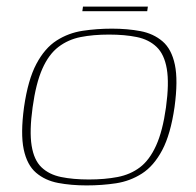

<svg xmlns="http://www.w3.org/2000/svg" viewBox="-20 -556 595 583"><path d="M243 7Q196 7 156.5 -0.5Q117 -8 89.5 -31.5Q62 -55 52 -102.5Q42 -150 53 -231Q65 -314 90.5 -362Q116 -410 152 -433Q188 -456 231 -462.5Q274 -469 320 -469Q367 -469 406.5 -461.5Q446 -454 473.5 -430.5Q501 -407 511 -359.5Q521 -312 510 -231Q498 -148 472.5 -100Q447 -52 411 -29Q375 -6 332.5 0.5Q290 7 243 7ZM250 -11Q298 -11 337 -18.5Q376 -26 405 -48Q434 -70 454 -114Q474 -158 484 -230Q494 -303 486.5 -347Q479 -391 455.5 -413.5Q432 -436 395.5 -443.5Q359 -451 311 -451Q263 -451 225 -443.5Q187 -436 157.5 -413.5Q128 -391 108.5 -347Q89 -303 79 -230Q69 -158 76 -114Q83 -70 106 -48Q129 -26 165.5 -18.5Q202 -11 250 -11ZM230 -522 232 -536H429L427 -522Z"/></svg>

Font: Genos Thin
Style: Italic
Weight: 100
Italic angle: -8°
Designer: Robert E. Leuschke
Foundry: Robert E. Leuschke
Version: Version 1.010